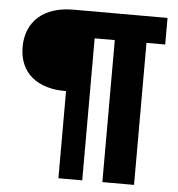

<svg xmlns="http://www.w3.org/2000/svg" viewBox="-52 -778 767 827"><g transform="rotate(5 331.5 -364.5)"><path d="M231 0H334V-614H421V0H558V-614H639V-729H231C106 -729 28 -662 28 -550C28 -440 105 -375 231 -377Z"/></g></svg>

Font: Mona Sans SemiCondensed
Style: Bold
Weight: 700
Width: 4
Designer: Deni Anggara
Foundry: GitHub
Version: Version 2.000